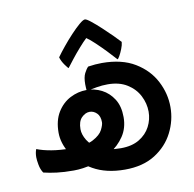

<svg xmlns="http://www.w3.org/2000/svg" viewBox="-70 -624 744 736"><g transform="rotate(-10 302.0 -256.0)"><path d="M358.9 40.5Q286.1 40.5 235.4 11.7Q184.6 -17.1 158.4 -59.6Q132.3 -102.1 132.3 -142.6Q132.3 -190.4 151.9 -222.2Q171.4 -253.9 202.1 -269.8Q232.9 -285.6 265.6 -285.6Q296.9 -285.6 324.7 -271.5Q352.5 -257.3 370.4 -229.2Q388.2 -201.2 388.2 -158.7Q388.2 -116.2 366.9 -84.7Q345.7 -53.2 312 -32.2Q278.3 -11.2 239.3 -0.7Q200.2 9.8 165 9.8Q126.5 9.8 99.1 6.3Q71.8 2.9 47.9 -2.9Q38.6 -16.6 35.2 -35.4Q31.7 -54.2 31.7 -64.9Q31.7 -83 37.1 -96.2Q60.5 -86.9 93.8 -81.3Q127 -75.7 168.5 -75.7Q227.5 -75.7 256.1 -91.1Q284.7 -106.4 293.9 -125Q303.2 -143.6 303.2 -153.8Q303.2 -177.2 291 -189.2Q278.8 -201.2 263.2 -201.2Q246.6 -201.2 231.9 -186.5Q217.3 -171.9 217.3 -141.6Q217.3 -121.1 231.2 -98.1Q245.1 -75.2 276.1 -59.1Q307.1 -43 357.4 -43Q400.9 -43 429.4 -60.3Q458 -77.6 472.2 -105Q486.3 -132.3 486.3 -162.6Q486.3 -194.8 470.9 -224.9Q455.6 -254.9 425 -273.9Q394.5 -293 349.6 -293Q328.1 -293 306.6 -289.3Q285.2 -285.6 266.6 -281.7Q266.1 -286.6 265.6 -294.2Q265.1 -301.8 265.1 -308.1Q265.1 -335.4 272.7 -350.3Q280.3 -365.2 288.1 -373Q316.9 -377.4 341.8 -377.4Q419.4 -377.4 470.5 -346.4Q521.5 -315.4 546.6 -266.8Q571.8 -218.3 571.8 -165.5Q571.8 -113.8 547.9 -66.7Q523.9 -19.5 476.6 10.5Q429.2 40.5 358.9 40.5ZM213.4 -380.4Q211.4 -380.4 200.2 -396Q189 -411.6 184.6 -427.2Q196.3 -443.8 213.9 -465.3Q231.4 -486.8 250.2 -506.8Q269 -526.9 284.4 -540Q299.8 -553.2 307.1 -553.2Q313 -553.2 329.8 -539.8Q346.7 -526.4 367.2 -507.3Q387.7 -488.3 405.5 -470.5Q423.3 -452.6 431.2 -443.8Q430.2 -431.6 424.3 -417Q418.5 -402.3 412.4 -391.6Q406.2 -380.9 403.8 -380.9Q389.2 -397.5 369.9 -417.5Q350.6 -437.5 332 -455.1Q313.5 -472.7 299.8 -481.9Q287.1 -470.2 269.8 -450.4Q252.4 -430.7 237.1 -411.1Q221.7 -391.6 213.4 -380.4Z"/></g></svg>

Font: Harmattan
Style: Bold
Weight: 700
Designer: George W. Nuss III and SIL International
Foundry: SIL International
Version: Version 4.000